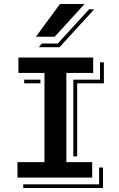

<svg xmlns="http://www.w3.org/2000/svg" viewBox="-20 -899 601 972"><path d="M283.7 -878.9H408.2L256.8 -712.9H161.6ZM190.9 -678.7H272.5L430.7 -851.6H456.5L281.7 -660.2H177.2ZM68.4 -78.1H205.1V-529.8H73.2V-607.9H451.7V-529.8H315.9V-78.1H446.8V0H68.4ZM351.1 -495.6H486.3V-583.5H505.9V-477.1H370.6V-107.4H351.1ZM102.5 -495.6H184.6V-477.1H102.5ZM481.9 34.2V-50.8H501.5V52.7H97.7V34.2Z"/></svg>

Font: Vast Shadow
Style: Regular
Weight: 400
Designer: Nicole Fally
Foundry: Nicole Fally
Version: Version 1.002